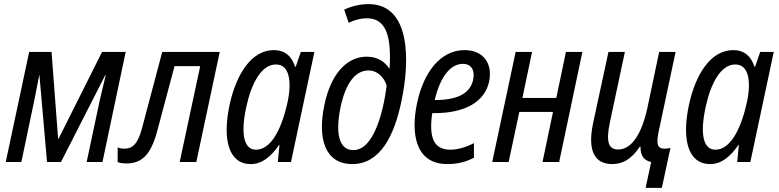

<svg xmlns="http://www.w3.org/2000/svg" viewBox="-20 -789 3796 935"><path d="M8 0H84L148 -305C156 -346 164 -387 171 -423H172L209 0H277L493 -424H495C485 -383 475 -340 465 -297L402 0H479L592 -536H477L265 -113H263L231 -536H122Z M595 7C672 7 714 -37 744 -145L830 -467H955L855 0H936L1050 -536H770L672 -166C651 -86 624 -65 586 -65C574 -65 563 -67 553 -71V0C561 4 577 7 595 7Z M1201 10C1257 10 1300 -27 1339 -83H1341L1333 0H1397L1511 -536H1445L1420 -464H1417C1401 -515 1367 -545 1314 -545C1203 -545 1131 -426 1099 -283C1061 -109 1094 10 1201 10ZM1227 -60C1168 -60 1150 -135 1180 -271C1205 -385 1254 -475 1323 -475C1395 -476 1402 -379 1377 -277C1347 -149 1295 -60 1227 -60Z M1696 10C1832 10 1900 -130 1934 -292C1979 -500 1977 -769 1775 -769C1735 -769 1691 -759 1656 -742L1678 -678C1708 -693 1739 -700 1766 -700C1844 -700 1879 -641 1879 -513C1879 -497 1879 -474 1877 -456H1875C1855 -486 1822 -513 1766 -513C1663 -513 1589 -420 1560 -279C1525 -115 1562 10 1696 10ZM1701 -58C1627 -58 1614 -147 1638 -265C1663 -384 1710 -446 1775 -446C1816 -446 1849 -415 1863 -373C1848 -251 1802 -58 1701 -58Z M2159 10C2206 10 2249 0 2288 -21V-92C2245 -70 2206 -60 2173 -60C2094 -60 2067 -117 2085 -238H2095C2252 -238 2342 -298 2362 -392C2380 -480 2334 -545 2242 -545C2124 -545 2042 -435 2011 -287C1982 -150 1996 10 2159 10ZM2234 -478C2276 -478 2294 -446 2284 -400C2269 -332 2204 -302 2101 -302H2097C2125 -421 2177 -478 2234 -478Z M2377 0H2457L2509 -244H2673L2622 0H2703L2816 -536H2736L2689 -312H2524L2571 -536H2491Z M3124 126H3203L3245 -69C3236 -66 3225 -65 3216 -65C3184 -65 3174 -83 3187 -146L3270 -536H3190L3133 -265C3105 -136 3056 -61 2990 -61C2943 -61 2930 -99 2950 -193L3023 -536H2943L2868 -188C2841 -59 2873 10 2961 10C3014 10 3056 -15 3096 -75H3099C3099 -29 3116 -8 3151 0Z M3438 10C3494 10 3537 -27 3576 -83H3578L3570 0H3634L3748 -536H3682L3657 -464H3654C3638 -515 3604 -545 3551 -545C3440 -545 3368 -426 3336 -283C3298 -109 3331 10 3438 10ZM3464 -60C3405 -60 3387 -135 3417 -271C3442 -385 3491 -475 3560 -475C3632 -476 3639 -379 3614 -277C3584 -149 3532 -60 3464 -60Z"/></svg>

Font: Noto Sans Condensed
Style: Italic
Weight: 400
Width: 3
Italic angle: -12°
Designer: Monotype Design Team
Foundry: Monotype Imaging Inc.
Version: Version 2.013